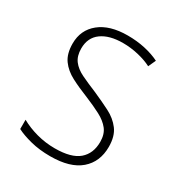

<svg xmlns="http://www.w3.org/2000/svg" viewBox="-137 -632 683 735"><g transform="rotate(30 204.5 -264.5)"><path d="M367 -133Q367 -67 322.5 -28.5Q278 10 190 10Q142 10 103 0Q64 -10 39 -23V-64Q71 -46 110 -35.5Q149 -25 190 -25Q263 -25 296 -53.5Q329 -82 329 -133Q329 -167 312.5 -188Q296 -209 266.5 -224.5Q237 -240 198 -256Q155 -273 121.5 -290.5Q88 -308 68.5 -335Q49 -362 49 -407Q49 -467 93.5 -503Q138 -539 217 -539Q258 -539 294 -531Q330 -523 358 -509L343 -476Q318 -489 284 -497Q250 -505 216 -505Q156 -505 121.5 -480Q87 -455 87 -407Q87 -374 102.5 -353.5Q118 -333 147 -319Q176 -305 215 -289Q256 -271 290.5 -253.5Q325 -236 346 -208Q367 -180 367 -133Z"/></g></svg>

Font: Noto Sans Ethiopic SemiCondensed ExtraLight
Style: Regular
Weight: 200
Width: 4
Designer: Monotype Design Team
Foundry: Monotype Imaging Inc.
Version: Version 2.102; ttfautohint (v1.8.4.7-5d5b)